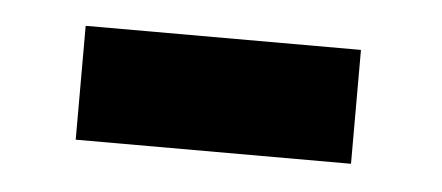

<svg xmlns="http://www.w3.org/2000/svg" viewBox="-26 -399 440 191"><g transform="rotate(5 194.0 -304.0)"><path d="M328.6 -247.6H53.7V-361.3H328.6Z"/></g></svg>

Font: Roboto-o
Style: o-Bold
Weight: 700
Designer: Google
Version: Version 2.134; 2016; ttfautohint (v1.6)